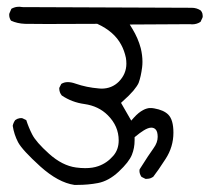

<svg xmlns="http://www.w3.org/2000/svg" viewBox="-20 -571 611 560"><path d="M206.1 -31.7Q237.3 -31.7 265.6 -37.1Q296.9 -43 326.2 -70.3Q356.4 -98.6 364.7 -119.6Q372.6 -139.2 372.6 -161.6Q372.6 -164.1 372.6 -170.9Q389.2 -184.6 398.9 -190.4Q412.1 -198.7 421.4 -198.7Q428.7 -198.7 433.6 -193.8Q437 -190.4 438.5 -184.6Q439.9 -178.7 439.9 -171.9Q439.9 -155.3 428.2 -139.2Q414.6 -120.6 387.2 -77.1Q386.7 -75.7 386.7 -72.8Q386.7 -64 392.6 -55.2L404.3 -49.3Q405.3 -49.3 407.5 -49.3Q409.7 -49.3 413.1 -49.8Q420.4 -50.8 426.8 -55.2Q440.9 -73.2 462.9 -107.4Q485.8 -142.6 485.8 -184.1Q485.8 -221.7 470.7 -236.8Q457.5 -250 429.7 -254.9Q425.3 -255.9 422.6 -255.9Q419.9 -255.9 416.7 -255.9Q413.6 -255.9 408.2 -254.4Q402.8 -252.9 397.5 -250Q384.3 -243.2 370.6 -228L362.8 -219.2L333 -271Q347.7 -284.2 355.5 -292Q363.3 -299.8 369.1 -306.6Q380.4 -320.3 384.3 -329.1Q391.1 -347.7 394.5 -374.5Q395.5 -382.3 395.5 -390.6Q395.5 -409.7 390.6 -430.2Q382.8 -459.5 366.2 -486.8L358.4 -499.5L534.7 -500.5Q537.6 -500 540 -500Q554.2 -500 564.9 -507.3L570.8 -520Q571.3 -522 571.3 -523.4Q571.3 -524.9 571 -526.9Q570.8 -528.8 570.3 -531.7Q568.8 -536.6 565.4 -540.5Q553.7 -548.3 539.1 -548.3L45.4 -550.3Q40 -551.3 37.1 -551.3Q34.2 -551.3 30.5 -551Q26.9 -550.8 22.2 -549.3Q17.6 -547.9 13.2 -545.4L7.3 -531.7Q6.8 -530.3 6.8 -528.3Q6.8 -518.1 12.2 -510.7Q30.3 -502.4 52.2 -501.5Q64 -501 116.5 -501Q168.9 -501 261.7 -501.5H263.7Q313 -479 333.5 -440.4Q342.8 -423.3 347.2 -402.3Q348.6 -394 348.6 -385.3Q348.6 -355.5 326.7 -333Q306.2 -312.5 275.9 -312.5Q272.5 -312.5 268.6 -313Q232.4 -315.9 200.2 -327.1Q188 -331.5 177.7 -331.5Q167 -331.5 158.7 -326.2L152.8 -314.5Q152.8 -314 152.8 -313.5Q152.8 -301.3 160.2 -292.5Q189.9 -272.5 226.1 -267.6Q267.6 -261.7 294.4 -234.9Q326.2 -203.1 326.2 -161.6Q326.2 -134.8 310.5 -116.7Q292 -95.2 266.6 -86.4Q250.5 -80.6 228.5 -80.6Q215.8 -80.6 201.7 -82.5Q161.6 -87.9 123 -122.6Q85 -156.7 73.7 -179.2Q63.5 -199.2 56.6 -220.7L45.4 -226.1Q43.9 -226.6 41.7 -226.6Q39.6 -226.6 36.6 -226.1Q30.3 -225.1 24.4 -220.7Q19 -213.4 17.1 -204.1Q21 -178.7 32.7 -156.2Q44.9 -133.3 97.7 -85.4Q149.9 -38.6 196.8 -31.7Q201.7 -31.7 206.1 -31.7Z"/></svg>

Font: NaikaiFont
Style: Light
Weight: 300
Version: Version 1.89